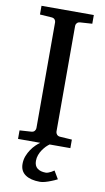

<svg xmlns="http://www.w3.org/2000/svg" viewBox="-96 -716 521 953"><g transform="rotate(10 165.0 -240.0)"><path d="M262.7 163.1Q246.6 171.4 231 177.2Q217.8 182.6 202.9 186.8Q188 190.9 176.8 190.9Q129.9 190.9 103.3 172.6Q76.7 154.3 76.7 118.2Q76.7 97.2 83.7 78.6Q90.8 60.1 101.3 44.7Q111.8 29.3 124 17.6Q135.3 6.8 145 0H33.2V-43L92.8 -46.9Q103.5 -47.9 108.6 -54.7Q113.8 -61.5 113.8 -68.8V-602.1Q113.8 -609.4 108.6 -615.7Q103.5 -622.1 92.8 -623L33.2 -627V-670.9H296.9V-627L235.8 -623Q225.6 -622.1 220.2 -615.7Q214.8 -609.4 214.8 -602.1V-68.8Q214.8 -61.5 220.2 -54.7Q225.6 -47.9 235.8 -46.9L296.9 -43V0H192.4Q184.1 5.9 175.3 14.6Q166 24.4 158 36.1Q149.9 47.9 144.8 62Q139.6 76.2 139.6 91.8Q139.6 116.7 155 128.9Q170.4 141.1 197.8 141.1Q203.1 141.1 210.4 138.4Q217.8 135.7 224.1 132.3Q231.4 128.4 238.8 123Z"/></g></svg>

Font: Charis SIL Eur
Style: Regular
Weight: 400
Foundry: SIL International
Version: Version 5.000